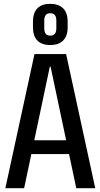

<svg xmlns="http://www.w3.org/2000/svg" viewBox="-20 -982 524 1002"><path d="M160 -700H325L477 0H378L244 -634H240L106 0H8ZM124 -250H361V-178H124ZM242 -747Q198 -747 175 -770.5Q152 -794 152 -839V-869Q152 -915 175 -938.5Q198 -962 242 -962Q286 -962 309.5 -938.5Q333 -915 333 -869V-839Q333 -794 309.5 -770.5Q286 -747 242 -747ZM242 -796Q258 -796 266 -805.5Q274 -815 274 -834V-875Q274 -894 266 -903.5Q258 -913 242 -913Q227 -913 219 -903.5Q211 -894 211 -875V-834Q211 -815 219 -805.5Q227 -796 242 -796Z"/></svg>

Font: Pathway Extreme Condensed Medium
Style: Regular
Weight: 500
Width: 3
Version: Version 1.001;gftools[0.9.26]